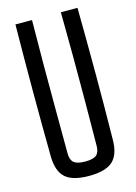

<svg xmlns="http://www.w3.org/2000/svg" viewBox="-122 -865 662 937"><g transform="rotate(-15 209.0 -396.5)"><path d="M209.3 7.2Q126.1 7.2 89.8 -25.6Q53.5 -58.4 52.4 -133.4Q50.4 -301.1 50.4 -466.7Q50.4 -632.4 52.4 -800H136.1Q134.9 -688.4 134.4 -575.7Q134 -462.9 134.5 -350.5Q135.1 -238 135.3 -126Q135.3 -93 152.1 -79.3Q168.9 -65.5 209.3 -65.5Q249.6 -65.5 265.8 -79.3Q281.9 -93 281.9 -126Q283 -238 283.6 -350.5Q284.1 -462.9 283.8 -575.7Q283.5 -688.4 281.9 -800H365.9Q368 -632.4 368.2 -466.7Q368.4 -301.1 365.9 -133.4Q365.2 -58.4 328.8 -25.6Q292.4 7.2 209.3 7.2Z"/></g></svg>

Font: Big Shoulders Thin
Style: Regular
Weight: 100
Version: Version 2.002